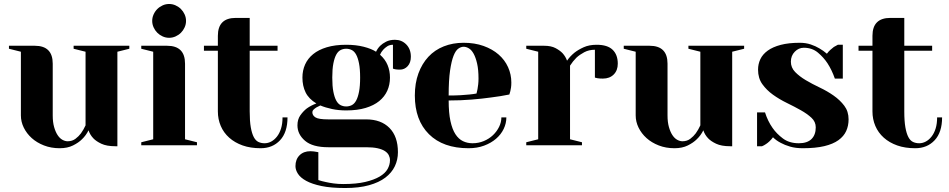

<svg xmlns="http://www.w3.org/2000/svg" viewBox="-20 -730 4770 965"><path d="M155 -500Q245 -500 245 -410V-150Q245 -116 252 -91.5Q259 -67 269.5 -51Q280 -35 293.5 -27.5Q307 -20 320 -20Q343 -20 359.5 -32.5Q376 -45 387 -60Q400 -78 410 -100V-470L350 -485V-500H630V-485L570 -470V5H560Q516 5 489.5 -7.5Q463 -20 449 -35Q432 -53 425 -75Q412 -49 392 -30Q375 -13 347 1Q319 15 280 15Q237 15 201 1Q165 -13 139.5 -36Q114 -59 99.5 -88.5Q85 -118 85 -150V-470L25 -485V-500Z M745 -625Q745 -642 752 -657.5Q759 -673 770.5 -684.5Q782 -696 797.5 -703Q813 -710 830 -710Q847 -710 862.5 -703Q878 -696 889.5 -684.5Q901 -673 908 -657.5Q915 -642 915 -625Q915 -608 908 -592.5Q901 -577 889.5 -565.5Q878 -554 862.5 -547Q847 -540 830 -540Q813 -540 797.5 -547Q782 -554 770.5 -565.5Q759 -577 752 -592.5Q745 -608 745 -625ZM820 -500Q910 -500 910 -410V-30L970 -15V0H690V-15L750 -30V-470L690 -485V-500Z M1075 -550Q1075 -640 1165 -640H1235V-500H1375V-475H1235V-170Q1235 -121 1240.5 -90Q1246 -59 1255.5 -41Q1265 -23 1279 -16.5Q1293 -10 1310 -10Q1327 -10 1343 -18.5Q1359 -27 1372 -43.5Q1385 -60 1392.5 -84Q1400 -108 1400 -140H1425Q1425 -65 1387.5 -25Q1350 15 1290 15Q1239 15 1199.5 1Q1160 -13 1132 -38Q1104 -63 1089.5 -97Q1075 -131 1075 -170V-475H1005V-500H1075Z M1720 -505Q1769 -505 1808 -495Q1847 -485 1870 -470Q1878 -487 1891 -500Q1902 -511 1920.5 -520.5Q1939 -530 1965 -530Q1999 -530 2022 -506.5Q2045 -483 2045 -445Q2045 -415 2029 -397.5Q2013 -380 1990 -380Q1982 -380 1976 -380.5Q1970 -381 1965 -382Q1960 -383 1955 -385V-505Q1938 -505 1926 -497Q1914 -489 1906 -480Q1896 -469 1890 -455Q1916 -432 1928 -403Q1940 -374 1940 -340Q1940 -304 1926.5 -274Q1913 -244 1886 -222Q1859 -200 1817.5 -187.5Q1776 -175 1720 -175Q1682 -175 1649 -182Q1616 -189 1590 -200Q1579 -195 1570 -190Q1562 -185 1556 -179Q1550 -173 1550 -165Q1550 -150 1565.5 -140Q1581 -130 1630 -130H1820Q1895 -130 1937.5 -87Q1980 -44 1980 35Q1980 73 1964.5 105.5Q1949 138 1917 162.5Q1885 187 1834.5 201Q1784 215 1715 215Q1644 215 1596 205Q1548 195 1519 179Q1490 163 1477.5 143.5Q1465 124 1465 105Q1465 71 1485.5 50.5Q1506 30 1540 30Q1549 30 1556.5 31Q1564 32 1569 33Q1575 34 1580 35V175Q1598 181 1618 185Q1635 189 1657.5 192Q1680 195 1705 195Q1771 195 1815.5 184.5Q1860 174 1888 157.5Q1916 141 1928 119.5Q1940 98 1940 75Q1940 62 1934 50Q1928 38 1914 29Q1900 20 1877 15Q1854 10 1820 10H1630Q1551 10 1513 -22.5Q1475 -55 1475 -100Q1475 -130 1489.5 -150.5Q1504 -171 1522 -185Q1543 -200 1570 -210Q1532 -233 1516 -265.5Q1500 -298 1500 -340Q1500 -376 1513.5 -406Q1527 -436 1554 -458Q1581 -480 1622.5 -492.5Q1664 -505 1720 -505ZM1720 -195Q1735 -195 1748 -201.5Q1761 -208 1770 -224.5Q1779 -241 1784.5 -269Q1790 -297 1790 -340Q1790 -383 1784.5 -411Q1779 -439 1770 -455.5Q1761 -472 1748 -478.5Q1735 -485 1720 -485Q1705 -485 1692 -478.5Q1679 -472 1670 -455.5Q1661 -439 1655.5 -411Q1650 -383 1650 -340Q1650 -297 1655.5 -269Q1661 -241 1670 -224.5Q1679 -208 1692 -201.5Q1705 -195 1720 -195Z M2235 -250Q2269 -250 2295 -251.5Q2321 -253 2339 -255Q2360 -257 2375 -260Q2377 -270 2380 -282Q2382 -293 2383.5 -306.5Q2385 -320 2385 -335Q2385 -380 2378 -410.5Q2371 -441 2360.5 -460Q2350 -479 2336.5 -487Q2323 -495 2310 -495Q2297 -495 2283.5 -485.5Q2270 -476 2259.5 -449.5Q2249 -423 2242 -375Q2235 -327 2235 -250ZM2335 15Q2207 15 2136 -55.5Q2065 -126 2065 -250Q2065 -312 2083 -361Q2101 -410 2133 -444.5Q2165 -479 2210.5 -497Q2256 -515 2310 -515Q2366 -515 2410.5 -499Q2455 -483 2486 -456Q2517 -429 2533.5 -392.5Q2550 -356 2550 -315Q2550 -301 2548.5 -290.5Q2547 -280 2545 -272Q2542 -262 2540 -255Q2496 -246 2447 -240Q2405 -234 2350 -229.5Q2295 -225 2235 -225Q2235 -163 2244 -121.5Q2253 -80 2269 -55.5Q2285 -31 2307 -20.5Q2329 -10 2355 -10Q2385 -10 2411.5 -21Q2438 -32 2457.5 -50.5Q2477 -69 2488.5 -92.5Q2500 -116 2500 -140H2525Q2525 -110 2511.5 -82Q2498 -54 2473 -32.5Q2448 -11 2413 2Q2378 15 2335 15Z M2970 -480Q2940 -480 2916.5 -467.5Q2893 -455 2877 -440Q2859 -422 2845 -400V-30L2905 -15V0H2625V-15L2685 -30V-470L2625 -485V-500H2715Q2750 -500 2772.5 -488Q2795 -476 2808 -462Q2823 -445 2830 -425Q2845 -447 2867 -465Q2886 -480 2913.5 -492.5Q2941 -505 2979 -505Q3033 -505 3059 -480Q3085 -455 3085 -410Q3085 -376 3064.5 -355.5Q3044 -335 3010 -335Q3002 -335 2994.5 -335.5Q2987 -336 2982 -337Q2975 -338 2970 -340Z M3245 -500Q3335 -500 3335 -410V-150Q3335 -116 3342 -91.5Q3349 -67 3359.5 -51Q3370 -35 3383.5 -27.5Q3397 -20 3410 -20Q3433 -20 3449.5 -32.5Q3466 -45 3477 -60Q3490 -78 3500 -100V-470L3440 -485V-500H3720V-485L3660 -470V5H3650Q3606 5 3579.5 -7.5Q3553 -20 3539 -35Q3522 -53 3515 -75Q3502 -49 3482 -30Q3465 -13 3437 1Q3409 15 3370 15Q3327 15 3291 1Q3255 -13 3229.5 -36Q3204 -59 3189.5 -88.5Q3175 -118 3175 -150V-470L3115 -485V-500Z M4015 15Q3979 15 3951.5 7Q3924 -1 3904 -12Q3881 -24 3865 -40Q3857 -29 3847.5 -20Q3838 -11 3830 -6Q3820 1 3810 5H3785V-165H3825Q3839 -121 3863 -87Q3883 -58 3915 -34Q3947 -10 3995 -10Q4037 -10 4058.5 -31Q4080 -52 4080 -90Q4080 -118 4058.5 -138Q4037 -158 4005 -176Q3973 -194 3935 -212.5Q3897 -231 3865 -254Q3833 -277 3811.5 -307Q3790 -337 3790 -380Q3790 -408 3801.5 -432.5Q3813 -457 3838.5 -475.5Q3864 -494 3904 -504.5Q3944 -515 4000 -515Q4030 -515 4055 -506.5Q4080 -498 4098 -487Q4119 -475 4136 -460Q4144 -471 4153.5 -479.5Q4163 -488 4171 -494Q4181 -500 4191 -505H4216V-335H4176Q4161 -378 4139 -412Q4120 -441 4091 -465.5Q4062 -490 4020 -490Q3994 -490 3974.5 -470Q3955 -450 3955 -420Q3955 -390 3976.5 -368Q3998 -346 4030 -327Q4062 -308 4100 -290Q4138 -272 4170 -249.5Q4202 -227 4223.5 -198.5Q4245 -170 4245 -130Q4245 -98 4233 -71.5Q4221 -45 4194 -25.5Q4167 -6 4123 4.5Q4079 15 4015 15Z M4365 -550Q4365 -640 4455 -640H4525V-500H4665V-475H4525V-170Q4525 -121 4530.5 -90Q4536 -59 4545.5 -41Q4555 -23 4569 -16.5Q4583 -10 4600 -10Q4617 -10 4633 -18.5Q4649 -27 4662 -43.5Q4675 -60 4682.5 -84Q4690 -108 4690 -140H4715Q4715 -65 4677.5 -25Q4640 15 4580 15Q4529 15 4489.5 1Q4450 -13 4422 -38Q4394 -63 4379.5 -97Q4365 -131 4365 -170V-475H4295V-500H4365Z"/></svg>

Font: Yeseva One
Style: Regular
Weight: 400
Designer: Jovanny Lemonad
Foundry: Jovanny Lemonad
Version: Version 2.001; ttfautohint (v0.91) -l 8 -r 50 -G 200 -x 0 -w